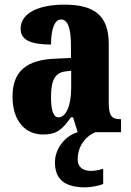

<svg xmlns="http://www.w3.org/2000/svg" viewBox="-20 -570 563 828"><path d="M166 10C225 10 248 -11 286 -64H295L315 0C265 14 217 67 217 130C217 205 260 238 349 238C366 238 408 232 425 223V158C405 164 387 167 372 167C339 167 315 152 315 117C315 54 357 13 392 0H502V-56H499C461 -56 449 -72 449 -126V-380C449 -505 385 -550 257 -550C155 -550 69 -518 69 -446C69 -398 111 -378 200 -378C200 -448 217 -486 243 -486C272 -486 286 -449 286 -374V-320L218 -317C95 -312 34 -263 34 -154C34 -42 94 10 166 10ZM232 -64C210 -64 200 -95 200 -150C200 -221 215 -256 262 -262L287 -265V-191C287 -115 265 -64 232 -64Z"/></svg>

Font: Noto Serif Devanagari ExtraCondensed Black
Style: Regular
Weight: 900
Width: 2
Designer: Universal Thirst, Indian Type Foundry and the Monotype Design Team
Foundry: Monotype Imaging Inc.
Version: Version 2.004